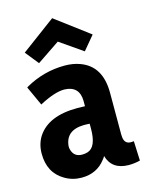

<svg xmlns="http://www.w3.org/2000/svg" viewBox="-113 -797 672 880"><g transform="rotate(-15 223.0 -356.5)"><path d="M386.7 14.6Q415 14.6 441.4 7.8L437.5 -85Q431.6 -84 423.8 -84Q394.5 -84 390.6 -115.2Q389.6 -122.1 389.6 -129.9V-328.1Q389.6 -455.1 292 -490.2Q259.8 -502 220.7 -502Q122.1 -502 35.2 -453.1Q32.2 -451.2 29.3 -449.2L71.3 -357.4Q144.5 -396.5 190.4 -396.5Q261.7 -394.5 262.7 -323.2V-297.9Q248 -298.8 226.6 -298.8Q88.9 -298.8 37.1 -219.7Q14.6 -184.6 14.6 -138.7Q14.6 -47.9 85 -6.8Q121.1 14.6 164.1 14.6Q236.3 14.6 277.3 -39.1Q284.2 -46.9 288.1 -54.7Q307.6 13.7 386.7 14.6ZM193.4 -86.9Q156.2 -86.9 145.5 -121.1Q142.6 -129.9 142.6 -138.7Q148.4 -213.9 234.4 -215.8Q253.9 -215.8 262.7 -214.8V-191.4Q262.7 -104.5 219.7 -90.8Q208 -86.9 193.4 -86.9ZM221.7 -726.6 59.6 -606.4 110.4 -543 218.8 -616.2 327.1 -541 381.8 -606.4Z"/></g></svg>

Font: Yaldevi Colombo
Style: Bold
Weight: 700
Designer: Sol Matas, Denzil Rajitha, Kosala Senevirathne and Pathum Egodawatta
Foundry: Mooniak
Version: Version 1.020 ; ttfautohint (v1.6)